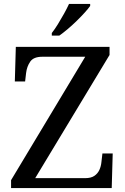

<svg xmlns="http://www.w3.org/2000/svg" viewBox="-20 -951 632 971"><path d="M36 0V-40L411 -664H194Q150 -664 133 -639.5Q116 -615 112 -582L107 -539H55L60 -714H534V-673L158 -50H410Q440 -50 457 -61.5Q474 -73 482.5 -91.5Q491 -110 493 -132L498 -175H550L545 0ZM242 -784Q257 -803 273 -829Q289 -855 304 -882Q319 -909 329 -931H436V-921Q427 -908 409 -888Q391 -868 368.5 -846Q346 -824 323 -804.5Q300 -785 280 -771H242Z"/></svg>

Font: Noto Serif Khmer
Style: Regular
Weight: 400
Designer: Danh Hong and the Monotype Design Team
Foundry: Monotype Imaging Inc.
Version: Version 2.003